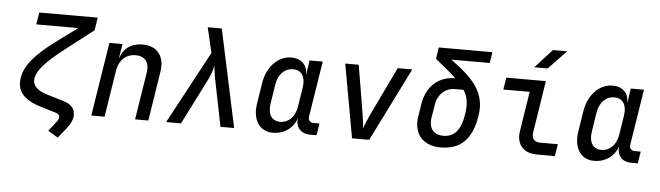

<svg xmlns="http://www.w3.org/2000/svg" viewBox="-55 -1014 4910 1429"><g transform="rotate(5 2400.0 -299.5)"><path d="M409 186 470 110C494 80 509 51 513 24C521 -28 493 -70 432 -88L309 -125C226 -150 191 -186 198 -238C208 -300 270 -368 401 -470L613 -634L628 -730H191L177 -640H491L348 -535C185 -416 111 -327 96 -234C81 -135 134 -71 262 -33L381 3C400 9 409 22 407 39C405 47 401 57 392 68L335 140Z M644 0H743L798 -349C811 -429 863 -476 934 -476C1004 -476 1039 -432 1027 -352L971 0H1070L1128 -368C1147 -486 1088 -560 979 -560C895 -560 835 -517 814 -445H812L829 -550H731Z M1203 0H1314L1490 -348C1512 -392 1521 -431 1524 -452C1527 -431 1530 -392 1539 -348L1609 0H1711L1555 -730H1450L1494 -542Z M2000 10C2085 10 2153 -39 2178 -115C2168 -48 2208 0 2277 0H2327L2341 -89H2296C2271 -89 2255 -107 2259 -133L2325 -550H2226L2211 -445H2209C2211 -514 2165 -560 2091 -560C1992 -560 1910 -476 1890 -354L1865 -196C1846 -74 1901 10 2000 10ZM2048 -76C1985 -76 1954 -124 1965 -202L1988 -349C2000 -426 2047 -474 2111 -474C2173 -474 2205 -426 2194 -349L2171 -202C2159 -124 2111 -76 2048 -76Z M2592 0H2720L2994 -550H2885L2712 -189C2692 -146 2673 -102 2666 -78C2667 -102 2661 -146 2654 -189L2594 -550H2493Z M3254 10C3403 10 3487 -72 3515 -248C3543 -423 3448 -524 3277 -648H3564L3577 -730H3176L3163 -644C3229 -591 3280 -549 3319 -512H3313C3194 -512 3105 -431 3084 -302L3069 -206C3048 -74 3122 10 3254 10ZM3268 -78C3195 -78 3155 -124 3168 -206L3184 -304C3196 -381 3252 -432 3323 -432H3387C3421 -379 3427 -326 3414 -248C3395 -126 3342 -78 3268 -78Z M3897 -645H3997L4131 -785H4024ZM3972 0H4107L4122 -90H3988C3946 -90 3924 -117 3931 -161L3992 -550H3696L3682 -460H3879L3832 -161C3817 -64 3872 0 3972 0Z M4400 10C4485 10 4553 -39 4578 -115C4568 -48 4608 0 4677 0H4727L4741 -89H4696C4671 -89 4655 -107 4659 -133L4725 -550H4626L4611 -445H4609C4611 -514 4565 -560 4491 -560C4392 -560 4310 -476 4290 -354L4265 -196C4246 -74 4301 10 4400 10ZM4448 -76C4385 -76 4354 -124 4365 -202L4388 -349C4400 -426 4447 -474 4511 -474C4573 -474 4605 -426 4594 -349L4571 -202C4559 -124 4511 -76 4448 -76Z"/></g></svg>

Font: JetBrains Mono Medium
Style: Italic
Weight: 436
Italic angle: -9°
Monospace: yes
Designer: Philipp Nurullin, Konstantin Bulenkov
Foundry: JetBrains
Version: Version 2.305